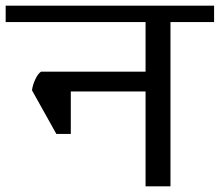

<svg xmlns="http://www.w3.org/2000/svg" viewBox="-42 -658 776 678"><path d="M714 -580H560V0H472V-335H208V-185H157L71 -339Q73 -357 82.5 -377.5Q92 -398 103 -405H472V-580H-22V-638H714Z"/></svg>

Font: Amiko
Style: Regular
Weight: 400
Designer: Pablo Impallari, Rodrigo Fuenzalida, Andres Torresi
Foundry: Impallari Type
Version: Version 1.001; ttfautohint (v1.3)